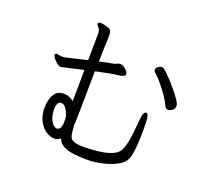

<svg xmlns="http://www.w3.org/2000/svg" viewBox="-130 -932 1260 1132"><g transform="rotate(20 500.0 -366.0)"><path d="M382 -89Q384 -74 390 -62Q396 -50 416 -43.5Q436 -37 479 -37Q499 -37 530 -39Q561 -41 594 -47Q627 -53 653.5 -65Q680 -77 692 -97Q709 -128 717 -183Q725 -238 730 -305Q732 -329 738 -341Q744 -353 751 -353Q769 -353 770 -302Q770 -291 770.5 -277Q771 -263 771 -247Q771 -213 769 -175Q767 -137 762 -105Q757 -73 746 -56Q732 -31 694.5 -12.5Q657 6 610 16.5Q563 27 518 27Q475 27 436 22.5Q397 18 369.5 4Q342 -10 332 -39Q324 -32 315.5 -28Q307 -24 296 -24Q267 -24 240 -42.5Q213 -61 195.5 -95Q178 -129 178 -175Q178 -201 184.5 -227Q191 -253 207 -272Q223 -291 252 -292H259Q293 -292 321 -269Q322 -312 322.5 -363.5Q323 -415 323 -465Q323 -465 302.5 -460.5Q282 -456 255 -449.5Q228 -443 207.5 -438.5Q187 -434 185 -434Q174 -434 160.5 -445Q147 -456 137 -469Q127 -482 127 -489Q127 -493 130 -496Q135 -499 139 -499Q144 -499 149.5 -497.5Q155 -496 160 -495Q165 -494 169 -494Q173 -494 177 -494Q183 -494 203 -498.5Q223 -503 248 -509Q273 -515 294.5 -520Q316 -525 324 -527Q325 -594 325.5 -642.5Q326 -691 326 -696Q326 -701 324 -710Q322 -719 319 -723Q315 -730 308.5 -736.5Q302 -743 302 -748Q302 -749 302.5 -749.5Q303 -750 303 -751Q307 -759 319 -759Q326 -759 335 -757Q344 -755 355 -752Q378 -746 384.5 -737.5Q391 -729 391 -708V-698Q390 -668 388.5 -627.5Q387 -587 386 -541Q412 -547 435 -552Q458 -557 474 -559Q484 -561 492.5 -566Q501 -571 511 -571Q512 -571 513.5 -570.5Q515 -570 516 -570Q528 -569 543 -556.5Q558 -544 562 -533Q563 -531 563 -527Q563 -517 552.5 -512Q542 -507 528 -505Q500 -502 462.5 -495Q425 -488 384 -479Q383 -410 382 -343Q381 -276 380.5 -227.5Q380 -179 379 -164Q379 -160 378.5 -154.5Q378 -149 377 -143ZM892 -423Q888 -419 881 -416Q874 -413 866 -413Q851 -413 844 -430Q838 -444 824 -466.5Q810 -489 791.5 -513.5Q773 -538 754.5 -559Q736 -580 722 -591Q713 -599 713 -608Q713 -619 723.5 -628Q734 -637 746 -637Q755 -637 760 -633Q774 -623 798 -598.5Q822 -574 846.5 -544.5Q871 -515 888.5 -490Q906 -465 906 -453Q906 -432 892 -423ZM292 -85Q304 -88 309.5 -100.5Q315 -113 316 -126V-151Q316 -170 308 -189.5Q300 -209 288 -222.5Q276 -236 262 -236H259Q245 -234 239.5 -219Q234 -204 234 -187Q234 -146 250.5 -115.5Q267 -85 289 -85Z"/></g></svg>

Font: QiushuiShotai Bright
Style: Regular
Weight: 400
Designer: Christian Thalmann (Catharsis Fonts)
Version: Version 1.250;